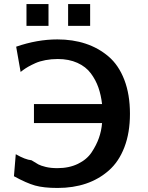

<svg xmlns="http://www.w3.org/2000/svg" viewBox="-20 -909 733 950"><path d="M111 -781V-889H220V-781ZM317 -781V-889H426V-781ZM49 -37 58 -146Q105 -119 136 -116Q158 -102 170 -95.5Q182 -89 206.5 -83Q231 -77 264 -77Q322 -77 366 -98.5Q410 -120 433.5 -155.5Q457 -191 469.5 -226.5Q482 -262 485 -300H148V-394H485Q480 -438 467 -475.5Q454 -513 429.5 -546Q405 -579 363 -598Q321 -617 266 -617Q234 -617 205 -611.5Q176 -606 155 -596.5Q134 -587 120 -579Q106 -571 94.5 -562.5Q83 -554 82 -553L60 -678Q164 -714 264 -714Q340 -714 403.5 -693Q467 -672 517 -629.5Q567 -587 595 -514.5Q623 -442 623 -346Q623 -252 595.5 -180.5Q568 -109 518.5 -65.5Q469 -22 405.5 -0.5Q342 21 265 21Q196 21 153.5 9Q111 -3 49 -37Z"/></svg>

Font: Coval
Style: Bold
Weight: 700
Foundry: Context Ltd
Version: Version 001.000